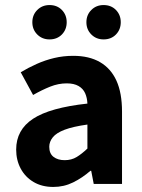

<svg xmlns="http://www.w3.org/2000/svg" viewBox="-20 -728 564 760"><path d="M191 12Q146 12 113 -7.5Q80 -27 62 -60.5Q44 -94 44 -136Q44 -214 111 -258Q178 -302 326 -318Q325 -341 317 -359Q309 -377 291 -387.5Q273 -398 244 -398Q211 -398 178.5 -385Q146 -372 111 -352L62 -442Q92 -460 125.5 -475Q159 -490 195 -498.5Q231 -507 270 -507Q333 -507 376 -482Q419 -457 441 -408.5Q463 -360 463 -286V0H351L341 -52H338Q306 -24 269.5 -6Q233 12 191 12ZM236 -94Q263 -94 283.5 -106.5Q304 -119 326 -140V-235Q269 -227 236 -214.5Q203 -202 189 -184.5Q175 -167 175 -147Q175 -120 192 -107Q209 -94 236 -94ZM390 -572Q361 -572 341.5 -591.5Q322 -611 322 -640Q322 -669 341.5 -688.5Q361 -708 390 -708Q420 -708 439 -688.5Q458 -669 458 -640Q458 -611 439 -591.5Q420 -572 390 -572ZM176 -572Q147 -572 127.5 -591.5Q108 -611 108 -640Q108 -669 127.5 -688.5Q147 -708 176 -708Q206 -708 225 -688.5Q244 -669 244 -640Q244 -611 225 -591.5Q206 -572 176 -572Z"/></svg>

Font: Assistant ExtraLight
Style: Bold
Weight: 700
Version: Version 3.000